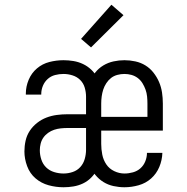

<svg xmlns="http://www.w3.org/2000/svg" viewBox="-20 -782 790 810"><path d="M248 8Q216 8 185 -0.5Q154 -9 130 -29.5Q106 -50 94.5 -81Q83 -112 83 -143Q83 -166 88 -188.5Q93 -211 105.5 -230Q118 -249 136.5 -263.5Q155 -278 176 -286Q197 -294 219.5 -297Q242 -300 265 -300H343V-374Q343 -393 337.5 -412Q332 -431 318.5 -444.5Q305 -458 286 -464Q267 -470 248 -470Q230 -470 212.5 -465.5Q195 -461 181.5 -449Q168 -437 161 -420Q154 -403 154 -385V-383H89V-387Q89 -417 101 -445.5Q113 -474 136 -493.5Q159 -513 188.5 -520.5Q218 -528 248 -528Q269 -528 290 -524.5Q311 -521 330 -512Q349 -503 364.5 -488.5Q380 -474 390 -455Q400 -436 403.5 -415.5Q407 -395 407 -374V-146Q407 -125 403 -104.5Q399 -84 389 -65.5Q379 -47 364 -32Q349 -17 330 -8Q311 1 290 4.5Q269 8 248 8ZM248 -50Q268 -50 287 -56.5Q306 -63 319 -77.5Q332 -92 337.5 -111.5Q343 -131 343 -150V-242H265Q251 -242 236.5 -240.5Q222 -239 208.5 -234.5Q195 -230 183 -221.5Q171 -213 163 -201.5Q155 -190 151.5 -176Q148 -162 148 -148Q148 -128 154.5 -108.5Q161 -89 175 -75.5Q189 -62 208.5 -56Q228 -50 248 -50ZM505 8Q482 8 459 3Q436 -2 416.5 -14Q397 -26 382 -44.5Q367 -63 358 -84Q349 -105 346 -128Q343 -151 343 -175V-345Q343 -369 346 -392Q349 -415 358 -436Q367 -457 381.5 -475.5Q396 -494 416 -506Q436 -518 459 -523Q482 -528 505 -528Q528 -528 551 -523Q574 -518 593.5 -506Q613 -494 627.5 -475.5Q642 -457 651 -436Q660 -415 663.5 -392Q667 -369 667 -345V-231H407V-175Q407 -152 411.5 -129.5Q416 -107 428.5 -88.5Q441 -70 462 -60Q483 -50 505 -50Q523 -50 541 -55Q559 -60 572.5 -72Q586 -84 593 -101.5Q600 -119 600 -137H665Q664 -106 652 -77.5Q640 -49 617.5 -29Q595 -9 565 -0.5Q535 8 505 8ZM602 -289V-345Q602 -360 600.5 -375Q599 -390 594 -404Q589 -418 581 -431Q573 -444 561 -453Q549 -462 534.5 -466Q520 -470 505 -470Q490 -470 475 -466Q460 -462 448.5 -453Q437 -444 428.5 -431Q420 -418 415.5 -404Q411 -390 409 -375Q407 -360 407 -345V-289ZM364 -582 322 -618 450 -762 501 -718Z"/></svg>

Font: Iosevka Aile Light
Style: Regular
Weight: 300
Designer: Belleve Invis
Foundry: Belleve Invis
Version: Version 27.3.5; ttfautohint (v1.8.4)